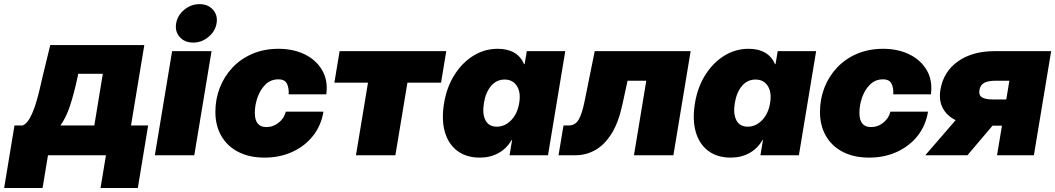

<svg xmlns="http://www.w3.org/2000/svg" viewBox="-81 -769 5226 951"><path d="M-60.5 162.1 -9.3 -147.5H30.8Q50.3 -154.8 65.9 -182.6Q81.5 -210.4 93.8 -248.3Q106 -286.1 115 -324.7Q124 -363.3 130.4 -391.6L168 -545.9H633.8L567.9 -147.5H652.8L601.6 162.1H417L443.8 0H156.7L129.9 162.1ZM218.3 -147.5H386.2L428.2 -403.3H306.2L304.2 -391.6Q285.2 -303.2 265.6 -244.6Q246.1 -186 218.3 -147.5Z M686 0 771.5 -515.6H966.8L881.3 0ZM875.5 -558.1Q833.5 -558.1 809.1 -585.7Q784.7 -613.3 791.5 -653.3Q798.3 -693.4 831.8 -720.9Q865.2 -748.5 907.2 -748.5Q949.2 -748.5 973.9 -720.9Q998.5 -693.4 991.7 -653.3Q984.9 -613.3 951.2 -585.7Q917.5 -558.1 875.5 -558.1Z M1229.5 11.7Q1154.3 11.7 1099.6 -16.4Q1044.9 -44.4 1015.4 -95.5Q985.8 -146.5 985.8 -214.8Q985.8 -278.3 1007.8 -334.7Q1029.8 -391.1 1070.8 -434.6Q1111.8 -478 1169.7 -502.7Q1227.5 -527.3 1298.8 -527.3Q1371.6 -527.3 1428.2 -499.8Q1484.9 -472.2 1514.6 -421.4Q1544.4 -370.6 1535.2 -301.8H1348.6Q1351.1 -330.6 1340.8 -353.3Q1330.6 -376 1297.9 -376Q1259.8 -376 1233.6 -350.1Q1207.5 -324.2 1194.3 -285.9Q1181.2 -247.6 1181.2 -210Q1181.2 -139.6 1238.3 -139.6Q1272.9 -139.6 1300.3 -162.1Q1327.6 -184.6 1334.5 -215.8H1521Q1509.8 -147 1469.2 -95.9Q1428.7 -44.9 1366.7 -16.6Q1304.7 11.7 1229.5 11.7Z M1682.1 0 1741.7 -359.4H1575.2L1601.1 -515.6H2129.4L2103.5 -359.4H1937L1877.4 0Z M2296.4 11.7Q2229 11.7 2184.3 -21.7Q2139.6 -55.2 2122.3 -116Q2105 -176.8 2118.7 -258.8Q2131.8 -337.9 2170.2 -398.4Q2208.5 -459 2263.9 -493.2Q2319.3 -527.3 2383.8 -527.3Q2481.9 -527.3 2515.1 -451.2H2517.6L2528.3 -515.6H2718.8L2633.3 0H2442.9L2455.6 -76.2H2453.6Q2429.2 -33.7 2388.4 -11Q2347.7 11.7 2296.4 11.7ZM2379.9 -141.6Q2419.9 -141.6 2450.9 -173.6Q2481.9 -205.6 2490.7 -258.8Q2499.5 -312 2479 -343.5Q2458.5 -375 2418.5 -375Q2378.4 -375 2351.6 -343.5Q2324.7 -312 2315.9 -258.8Q2307.1 -205.6 2323.5 -173.6Q2339.8 -141.6 2379.9 -141.6Z M2685.5 0 2710 -147.5H2735.8Q2767.6 -147.5 2784.7 -175.5Q2801.8 -203.6 2815.4 -271.5L2864.7 -515.6H3339.8L3254.4 0H3059.1L3120.1 -369.1H3027.3L3002 -252Q2982.4 -161.1 2947.3 -105.7Q2912.1 -50.3 2866.5 -25.1Q2820.8 0 2769.5 0Z M3539.1 11.7Q3471.7 11.7 3427 -21.7Q3382.3 -55.2 3365 -116Q3347.7 -176.8 3361.3 -258.8Q3374.5 -337.9 3412.8 -398.4Q3451.2 -459 3506.6 -493.2Q3562 -527.3 3626.5 -527.3Q3724.6 -527.3 3757.8 -451.2H3760.3L3771 -515.6H3961.4L3876 0H3685.5L3698.2 -76.2H3696.3Q3671.9 -33.7 3631.1 -11Q3590.3 11.7 3539.1 11.7ZM3622.6 -141.6Q3662.6 -141.6 3693.6 -173.6Q3724.6 -205.6 3733.4 -258.8Q3742.2 -312 3721.7 -343.5Q3701.2 -375 3661.1 -375Q3621.1 -375 3594.2 -343.5Q3567.4 -312 3558.6 -258.8Q3549.8 -205.6 3566.2 -173.6Q3582.5 -141.6 3622.6 -141.6Z M4224.1 11.7Q4148.9 11.7 4094.2 -16.4Q4039.6 -44.4 4010 -95.5Q3980.5 -146.5 3980.5 -214.8Q3980.5 -278.3 4002.4 -334.7Q4024.4 -391.1 4065.4 -434.6Q4106.4 -478 4164.3 -502.7Q4222.2 -527.3 4293.5 -527.3Q4366.2 -527.3 4422.9 -499.8Q4479.5 -472.2 4509.3 -421.4Q4539.1 -370.6 4529.8 -301.8H4343.3Q4345.7 -330.6 4335.4 -353.3Q4325.2 -376 4292.5 -376Q4254.4 -376 4228.3 -350.1Q4202.1 -324.2 4189 -285.9Q4175.8 -247.6 4175.8 -210Q4175.8 -139.6 4232.9 -139.6Q4267.6 -139.6 4294.9 -162.1Q4322.3 -184.6 4329.1 -215.8H4515.6Q4504.4 -147 4463.9 -95.9Q4423.3 -44.9 4361.3 -16.6Q4299.3 11.7 4224.1 11.7Z M5040 0H4857.4L4881.8 -146.5H4835L4710.9 0H4502L4652.3 -173.8Q4608.4 -195.8 4588.4 -234.1Q4568.4 -272.5 4577.1 -325.2Q4592.3 -414.6 4664.1 -465.1Q4735.8 -515.6 4844.2 -515.6H5125.5ZM4903.3 -276.4 4918.5 -369.1H4849.1Q4813.5 -369.1 4793.9 -358.6Q4774.4 -348.1 4770 -322.3Q4766.1 -297.4 4783 -286.9Q4799.8 -276.4 4836.9 -276.4Z"/></svg>

Font: Inter Display Black
Style: Italic
Weight: 900
Italic angle: -9.39999°
Designer: Rasmus Andersson
Foundry: rsms
Version: Version 4.000;git-a52131595